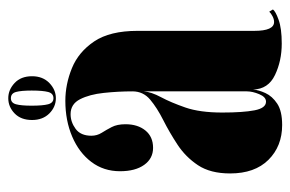

<svg xmlns="http://www.w3.org/2000/svg" viewBox="-142 -566 719 476"><g transform="rotate(-90 218.0 -328.5)"><path d="M145.5 11Q93 11 59.2 -23Q25.5 -57 25.5 -118Q25.5 -167 46 -197.8Q66.5 -228.5 97 -248.5Q127.5 -268.5 157.8 -283.8Q188 -299 208.5 -316.2Q229 -333.5 229 -360Q229 -395.5 225.2 -431Q221.5 -466.5 209.5 -490Q197.5 -513.5 172.5 -513.5Q153 -513.5 136 -501Q119 -488.5 119 -462Q119 -448 126.2 -436.5Q133.5 -425 140.5 -411.5Q147.5 -398 147.5 -377.5Q147.5 -347 132 -328Q116.5 -309 89 -309Q62.5 -309 46.8 -331Q31 -353 31 -391Q31 -431.5 54 -462Q77 -492.5 116.8 -509.5Q156.5 -526.5 205.5 -526.5Q246.5 -526.5 286.5 -510.2Q326.5 -494 352.8 -455Q379 -416 379 -347.5V-58Q379 -9 401 -9Q408 -9 415.5 -13Q423 -17 426.5 -21L432 -12Q428 -5.5 406.5 2.2Q385 10 347.5 10Q304.5 10 269.5 -6.8Q234.5 -23.5 233.5 -61Q232.5 -47.5 224.8 -30.5Q217 -13.5 198.5 -1.2Q180 11 145.5 11ZM203.5 -29Q215 -29 222 -45.8Q229 -62.5 229 -76.5V-332Q227.5 -313.5 214.5 -289.2Q201.5 -265 189 -229Q176.5 -193 176.5 -137.5Q176.5 -86 182 -57.5Q187.5 -29 203.5 -29ZM212 -550Q190.5 -550 174.2 -566.2Q158 -582.5 158 -609Q158 -636.5 174.2 -652.2Q190.5 -668 212 -668Q233 -668 249.8 -652.2Q266.5 -636.5 266.5 -609Q266.5 -582.5 249.8 -566.2Q233 -550 212 -550ZM212 -556Q224 -556 227.5 -569.2Q231 -582.5 231 -610Q231 -636 227.5 -648.8Q224 -661.5 212 -661.5Q200.5 -661.5 197 -648.8Q193.5 -636 193.5 -610Q193.5 -582.5 197 -569.2Q200.5 -556 212 -556Z"/></g></svg>

Font: Imbue 100pt Black
Style: Regular
Weight: 900
Designer: Tyler Finck
Foundry: Etcetera Type Company
Version: Version 1.102; ttfautohint (v1.8.3)